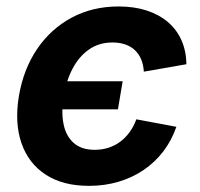

<svg xmlns="http://www.w3.org/2000/svg" viewBox="-20 -573 628 603"><path d="M259.6 10.7Q177.4 10.7 123.4 -24.6Q69.4 -59.9 47.5 -123.3Q25.5 -186.6 39.2 -270.6Q53.4 -355.2 96.3 -418.7Q139.2 -482.2 204.8 -517.4Q270.4 -552.7 352.6 -552.7Q401.3 -552.7 440.3 -540.1Q479.3 -527.5 507 -504Q534.8 -480.5 549.8 -446.9Q564.8 -413.2 565.5 -371.3L431.7 -347.9Q430.6 -368.6 423.8 -385.5Q417 -402.4 404.5 -414.6Q392.1 -426.7 374.1 -433.2Q356.2 -439.6 333 -439.6Q291.2 -439.6 259.7 -417.7Q228.3 -395.9 208.2 -357.9Q188.2 -320 180 -271.1Q172 -222.4 179.4 -184.3Q186.8 -146.2 211.1 -124.4Q235.4 -102.5 277.2 -102.5Q300.9 -102.5 321.2 -109.2Q341.6 -115.8 358.3 -128.5Q375 -141.1 387.7 -158.9Q400.3 -176.6 408.2 -198.3L533.9 -174.7Q518.9 -131.5 492.8 -97.4Q466.6 -63.3 430.9 -39Q395.1 -14.8 351.9 -2.1Q308.6 10.7 259.6 10.7ZM166.8 -229.6 181.6 -317.7H365.2L350.4 -229.6Z"/></svg>

Font: Inter
Style: Italic
Weight: 400
Italic angle: -9.3988°
Designer: Rasmus Andersson
Foundry: rsms
Version: Version 4.001;git-66647c0bb